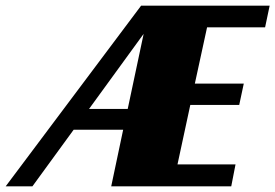

<svg xmlns="http://www.w3.org/2000/svg" viewBox="-81 -655 968 675"><path d="M851 -559H647L604 -361H776L760 -286H588L543 -77H747L732 0H310L352 -199H178L33 0H-61L415 -635H867ZM368 -272 424 -536 232 -272Z"/></svg>

Font: Racing Sans One
Style: Regular
Weight: 400
Designer: Pablo Impallari, Rodrigo Fuenzalida
Foundry: Pablo Impallari, Rodrigo Fuenzalida
Version: Version 1.001; ttfautohint (v0.8) -G 200 -r 50